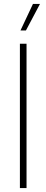

<svg xmlns="http://www.w3.org/2000/svg" viewBox="-20 -964 238 984"><path d="M82 0V-740H116V0ZM85 -808 149 -944H185L113 -808Z"/></svg>

Font: Encode Sans Condensed Thin
Style: Regular
Weight: 100
Width: 3
Designer: Multiple Designers
Foundry: Impallari Type
Version: Version 3.000; ttfautohint (v1.8.3) -l 8 -r 50 -G 200 -x 14 